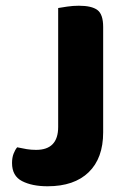

<svg xmlns="http://www.w3.org/2000/svg" viewBox="-20 -636 447 670"><path d="M340 -174Q340 -84 289.5 -35Q239 14 146 14Q92 14 57 -4Q22 -22 22 -67Q22 -86 27.5 -100Q33 -114 40 -122Q58 -118 73.5 -115.5Q89 -113 106 -113Q183 -113 183 -193V-608Q194 -610 214.5 -613Q235 -616 255 -616Q300 -616 320 -601Q340 -586 340 -542V-174Z"/></svg>

Font: Baloo Da 2
Style: Bold
Weight: 700
Designer: Noopur Datye, Sulekha Rajkumar and Ek Type
Foundry: Ek Type
Version: Version 1.640;hotconv 1.0.111;makeotfexe 2.5.65597; ttfautoh